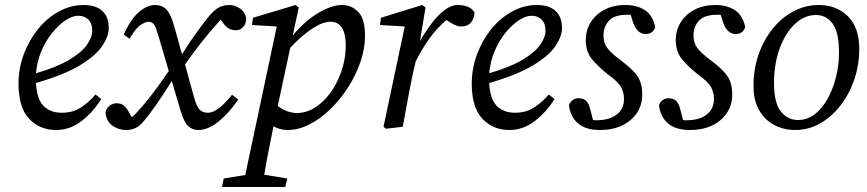

<svg xmlns="http://www.w3.org/2000/svg" viewBox="-20 -507 3468 768"><path d="M293 -444Q270 -444 242.5 -426Q215 -408 189 -376Q163 -344 145.5 -302.5Q128 -261 124 -214Q207 -238 256.5 -267.5Q306 -297 327.5 -327.5Q349 -358 349 -385Q349 -413 333.5 -428.5Q318 -444 293 -444ZM205 13Q139 13 96.5 -32Q54 -77 54 -173Q54 -233 75 -289.5Q96 -346 132 -390.5Q168 -435 215.5 -461Q263 -487 315 -487Q364 -487 389.5 -463Q415 -439 415 -395Q415 -363 390 -324.5Q365 -286 301.5 -247Q238 -208 124 -175Q127 -111 154 -83.5Q181 -56 227 -56Q274 -56 308 -80Q342 -104 362 -129L385 -111Q354 -60 307 -23.5Q260 13 205 13Z M402 -58Q406 -76 419.5 -85Q433 -94 445 -94Q461 -94 472 -87.5Q483 -81 496 -58L507 -38Q516 -45 526 -56Q562 -95 593 -136Q624 -177 655 -223L613 -366Q604 -397 596.5 -408.5Q589 -420 573 -420Q563 -420 543.5 -408Q524 -396 498 -352L475 -369Q503 -431 536 -459Q569 -487 600 -487Q629 -487 646.5 -468Q664 -449 677 -401L708 -290Q740 -341 768.5 -380Q797 -419 816 -442Q838 -468 856 -477.5Q874 -487 898 -487Q918 -487 938.5 -474Q959 -461 965 -434Q965 -413 953 -399.5Q941 -386 924 -386Q909 -386 896 -392.5Q883 -399 869 -420L863 -428Q859 -425 856 -421Q853 -417 849 -413Q814 -374 782 -333Q750 -292 720 -249L755 -122Q766 -81 778.5 -68.5Q791 -56 812 -56Q832 -56 856.5 -75Q881 -94 908 -128L933 -109Q897 -56 855 -21.5Q813 13 773 13Q751 13 734 -1.5Q717 -16 704 -59L667 -183Q636 -133 608 -92.5Q580 -52 554 -21Q538 -2 521 5.5Q504 13 484 13Q454 13 429.5 -4.5Q405 -22 402 -58Z M868 241 875 207 961 193 1087 -401 988 -407 992 -436 1162 -487 1175 -477 1151 -365Q1198 -422 1252 -454.5Q1306 -487 1349 -487Q1386 -487 1413 -459.5Q1440 -432 1440 -364Q1440 -313 1422 -260Q1404 -207 1373 -158.5Q1342 -110 1302 -71Q1262 -32 1218 -9.5Q1174 13 1131 13Q1100 13 1074 -2Q1061 62 1052 108Q1043 154 1037 192L1129 207L1121 241ZM1302 -420Q1271 -420 1229.5 -393Q1188 -366 1141 -316L1091 -83Q1111 -68 1130.5 -61.5Q1150 -55 1167 -55Q1205 -55 1238.5 -76Q1272 -97 1298 -131Q1328 -171 1345.5 -221.5Q1363 -272 1363 -324Q1363 -420 1302 -420Z M1514 0 1599 -401 1500 -407 1504 -436 1669 -487 1682 -477 1660 -343Q1682 -381 1706.5 -413.5Q1731 -446 1758 -466.5Q1785 -487 1811 -487Q1832 -487 1850 -480.5Q1868 -474 1878 -457Q1877 -432 1863.5 -416.5Q1850 -401 1825 -401Q1812 -401 1796.5 -408.5Q1781 -416 1766 -427Q1730 -397 1700 -356Q1670 -315 1643 -262L1631 -210Q1620 -158 1610.5 -105.5Q1601 -53 1591 0L1524 8Z M2106 -444Q2083 -444 2055.5 -426Q2028 -408 2002 -376Q1976 -344 1958.5 -302.5Q1941 -261 1937 -214Q2020 -238 2069.5 -267.5Q2119 -297 2140.5 -327.5Q2162 -358 2162 -385Q2162 -413 2146.5 -428.5Q2131 -444 2106 -444ZM2018 13Q1952 13 1909.5 -32Q1867 -77 1867 -173Q1867 -233 1888 -289.5Q1909 -346 1945 -390.5Q1981 -435 2028.5 -461Q2076 -487 2128 -487Q2177 -487 2202.5 -463Q2228 -439 2228 -395Q2228 -363 2203 -324.5Q2178 -286 2114.5 -247Q2051 -208 1937 -175Q1940 -111 1967 -83.5Q1994 -56 2040 -56Q2087 -56 2121 -80Q2155 -104 2175 -129L2198 -111Q2167 -60 2120 -23.5Q2073 13 2018 13Z M2549 -129Q2549 -67 2502.5 -27Q2456 13 2380 13Q2322 13 2291.5 -14Q2261 -41 2256 -86Q2260 -99 2270.5 -106.5Q2281 -114 2293 -114Q2315 -114 2325.5 -102.5Q2336 -91 2341 -70L2352 -27Q2355 -26 2358.5 -26Q2362 -26 2366 -26Q2418 -26 2447 -49Q2476 -72 2476 -111Q2476 -135 2465 -157Q2454 -179 2411 -210Q2374 -239 2348.5 -269.5Q2323 -300 2323 -347Q2323 -386 2343 -418Q2363 -450 2398.5 -468.5Q2434 -487 2482 -487Q2526 -487 2558 -467.5Q2590 -448 2601 -399Q2592 -371 2563 -371Q2528 -371 2512 -418L2503 -447Q2500 -448 2496.5 -448Q2493 -448 2489 -448Q2437 -448 2415.5 -424Q2394 -400 2394 -366Q2394 -335 2409.5 -314.5Q2425 -294 2468 -262Q2513 -228 2531 -200.5Q2549 -173 2549 -129Z M2909 -129Q2909 -67 2862.5 -27Q2816 13 2740 13Q2682 13 2651.5 -14Q2621 -41 2616 -86Q2620 -99 2630.5 -106.5Q2641 -114 2653 -114Q2675 -114 2685.5 -102.5Q2696 -91 2701 -70L2712 -27Q2715 -26 2718.5 -26Q2722 -26 2726 -26Q2778 -26 2807 -49Q2836 -72 2836 -111Q2836 -135 2825 -157Q2814 -179 2771 -210Q2734 -239 2708.5 -269.5Q2683 -300 2683 -347Q2683 -386 2703 -418Q2723 -450 2758.5 -468.5Q2794 -487 2842 -487Q2886 -487 2918 -467.5Q2950 -448 2961 -399Q2952 -371 2923 -371Q2888 -371 2872 -418L2863 -447Q2860 -448 2856.5 -448Q2853 -448 2849 -448Q2797 -448 2775.5 -424Q2754 -400 2754 -366Q2754 -335 2769.5 -314.5Q2785 -294 2828 -262Q2873 -228 2891 -200.5Q2909 -173 2909 -129Z M3161 13Q3115 13 3077 -7Q3039 -27 3016.5 -66.5Q2994 -106 2994 -163Q2994 -231 3014.5 -289.5Q3035 -348 3071 -392.5Q3107 -437 3154.5 -462Q3202 -487 3255 -487Q3326 -487 3371.5 -442Q3417 -397 3417 -312Q3417 -247 3397 -188.5Q3377 -130 3341.5 -84.5Q3306 -39 3260 -13Q3214 13 3161 13ZM3172 -27Q3209 -27 3239 -50Q3269 -73 3290.5 -112Q3312 -151 3324 -199Q3336 -247 3336 -297Q3336 -378 3310.5 -412.5Q3285 -447 3244 -447Q3197 -447 3158.5 -410Q3120 -373 3098 -311.5Q3076 -250 3076 -175Q3076 -96 3103 -61.5Q3130 -27 3172 -27Z"/></svg>

Font: Source Serif Pro
Style: Italic
Weight: 400
Italic angle: -12°
Designer: Frank Grießhammer
Foundry: Adobe Systems Incorporated
Version: Version 3.001;hotconv 1.0.111;makeotfexe 2.5.65597